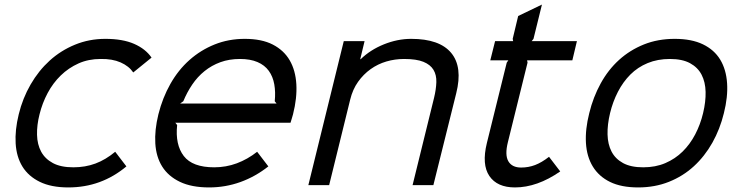

<svg xmlns="http://www.w3.org/2000/svg" viewBox="-20 -810 3233 840"><path d="M533 -82Q423 10 279 10Q204 10 154 -14.5Q104 -39 78 -81.5Q52 -124 48.5 -182.5Q45 -241 62 -310Q79 -380 114 -440.5Q149 -501 197.5 -545Q246 -589 308 -614.5Q370 -640 441 -640Q517 -640 567 -618Q617 -596 643 -558L563 -493Q544 -521 507.5 -537Q471 -553 420 -552Q367 -552 323.5 -532.5Q280 -513 246 -480Q212 -447 188.5 -403Q165 -359 153 -310Q141 -263 142 -220.5Q143 -178 160 -146.5Q177 -115 211.5 -96.5Q246 -78 301 -78Q353 -78 397.5 -94.5Q442 -111 484 -146Z M1262 -310Q1259 -299 1256.5 -291Q1254 -283 1251 -273H747L755 -263Q746 -177 784 -127.5Q822 -78 917 -78Q969 -78 1016 -95.5Q1063 -113 1105 -146L1154 -82Q1097 -37 1031.5 -13.5Q966 10 895 10Q818 10 767 -14.5Q716 -39 689.5 -81.5Q663 -124 659.5 -182.5Q656 -241 673 -310Q691 -382 725.5 -443Q760 -504 809 -547.5Q858 -591 919 -615.5Q980 -640 1051 -640Q1125 -640 1173.5 -615Q1222 -590 1247.5 -546Q1273 -502 1276.5 -441.5Q1280 -381 1262 -310ZM1190 -357 1182 -367Q1186 -407 1180 -441Q1174 -475 1156 -500Q1138 -525 1106.5 -538.5Q1075 -552 1030 -552Q983 -552 944.5 -538Q906 -524 875 -499Q844 -474 821 -440Q798 -406 782 -367L768 -357Z M1976 -402 1876 0H1785L1879 -382Q1888 -419 1889 -450.5Q1890 -482 1876.5 -504.5Q1863 -527 1832.5 -539.5Q1802 -552 1748 -552Q1708 -552 1670.5 -541Q1633 -530 1601.5 -507.5Q1570 -485 1546.5 -452Q1523 -419 1512 -374L1420 0H1329L1484 -630H1575L1556 -551H1558Q1600 -592 1659.5 -616Q1719 -640 1779 -640Q1903 -640 1954 -578.5Q2005 -517 1976 -402Z M2431 -60Q2330 10 2233 10Q2155 10 2121 -40Q2087 -90 2110 -184L2197 -536L2204 -546H2125L2146 -630H2225L2223 -640L2247 -740L2351 -790L2314 -640L2306 -630H2504L2484 -546H2286L2288 -536L2202 -188Q2188 -132 2204 -104.5Q2220 -77 2260 -77Q2292 -77 2321 -88Q2350 -99 2382 -124Z M3147 -315Q3130 -245 3096.5 -185.5Q3063 -126 3015.5 -82.5Q2968 -39 2906.5 -14.5Q2845 10 2772 10Q2698 10 2649 -14Q2600 -38 2573.5 -81.5Q2547 -125 2543.5 -184.5Q2540 -244 2558 -315Q2575 -385 2608 -445Q2641 -505 2688.5 -548Q2736 -591 2797 -615.5Q2858 -640 2932 -640Q3006 -640 3055.5 -616Q3105 -592 3131 -549Q3157 -506 3161 -446Q3165 -386 3147 -315ZM3056 -315Q3068 -365 3067 -408Q3066 -451 3049.5 -483Q3033 -515 2999 -533.5Q2965 -552 2911 -552Q2857 -552 2813.5 -534Q2770 -516 2738 -484Q2706 -452 2683.5 -408.5Q2661 -365 2649 -315Q2637 -265 2638 -222Q2639 -179 2655.5 -147Q2672 -115 2706 -96.5Q2740 -78 2794 -78Q2848 -78 2891 -96.5Q2934 -115 2966.5 -147Q2999 -179 3021.5 -222Q3044 -265 3056 -315Z"/></svg>

Font: TypoPRO Sinkin Sans
Style: 400 Italic
Weight: 400
Italic angle: -112°
Designer: Keith Bates
Foundry: K-Type
Version: Sinkin Sans (version 1.0)  by Keith Bates   •   © 2014   www